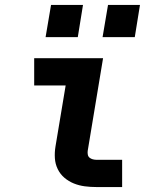

<svg xmlns="http://www.w3.org/2000/svg" viewBox="-20 -755 640 775"><path d="M369 0Q345 0 322 -3Q299 -6 278 -14.5Q257 -23 240 -37.5Q223 -52 213 -72.5Q203 -93 201.5 -116.5Q200 -140 204 -164L245 -410H118V-520H396L334 -146Q333 -138 334.5 -130.5Q336 -123 341.5 -118.5Q347 -114 354.5 -112Q362 -110 369 -110H473V0ZM394 -605 416 -735H545L524 -605ZM164 -605 186 -735H315L294 -605Z"/></svg>

Font: Iosevka SS04 XBd Ex Obl
Style: Regular
Weight: 800
Width: 7
Italic angle: -9°
Monospace: yes
Designer: Belleve Invis
Foundry: Belleve Invis
Version: Version 19.0.0; ttfautohint (v1.8.4)